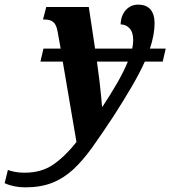

<svg xmlns="http://www.w3.org/2000/svg" viewBox="-168 -566 733 826"><path d="M-59 240Q-109 240 -148 222L-134 165Q-125 169 -106 173Q-87 177 -62 177Q10 177 61 142Q112 107 161 45L102 -301H6L19 -357H93L80 -429Q75 -459 62 -470.5Q49 -482 25 -482H17L31 -536H214L241 -357H401Q405 -377 405 -394Q405 -427 389.5 -444Q374 -461 351 -461Q352 -499 373 -522.5Q394 -546 426 -546Q462 -546 479.5 -525Q497 -504 497 -466Q497 -417 477 -357H545L532 -301H455Q432 -250 398 -192Q364 -134 321 -67Q271 9 230 66.5Q189 124 147.5 162.5Q106 201 56.5 220.5Q7 240 -59 240ZM271 -107H273Q306 -157 335 -207Q364 -257 382 -301H249L252 -278Q256 -252 260 -217.5Q264 -183 267 -152.5Q270 -122 271 -107Z"/></svg>

Font: Noto Serif ExtraCondensed ExtraBold
Style: Italic
Weight: 800
Width: 2
Italic angle: -12°
Designer: Monotype Design Team
Foundry: Monotype Imaging Inc.
Version: Version 2.013